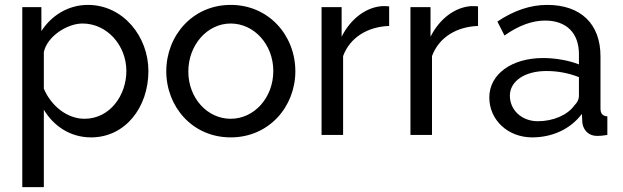

<svg xmlns="http://www.w3.org/2000/svg" viewBox="-20 -551 2542 784"><path d="M352 10C491 10 586 -112 586 -261C586 -403 482 -531 339 -531C259 -531 190 -488 149 -424V-522H71V213H159V-103C198 -38 265 10 352 10ZM325 -66C253 -66 188 -120 159 -189V-338C172 -402 254 -455 317 -455C417 -455 496 -366 496 -261C496 -162 429 -66 325 -66Z M922 10C1079 10 1186 -116 1186 -260C1186 -406 1078 -531 922 -531C767 -531 659 -406 659 -260C659 -116 765 10 922 10ZM749 -259C749 -367 826 -455 922 -455C1018 -455 1096 -369 1096 -261C1096 -152 1018 -66 922 -66C826 -66 749 -151 749 -259Z M1569 -525C1562 -526 1553 -526 1540 -526C1473 -521 1411 -473 1375 -401V-522H1293V0H1381V-322C1409 -398 1481 -442 1569 -445Z M1932 -525C1925 -526 1916 -526 1903 -526C1836 -521 1774 -473 1738 -401V-522H1656V0H1744V-322C1772 -398 1844 -442 1932 -445Z M2153 10C2234 10 2309 -23 2356 -86L2358 -49C2362 -20 2383 4 2418 4C2431 4 2441 3 2460 0V-76C2441 -77 2432 -87 2432 -108V-321C2432 -454 2351 -531 2214 -531C2146 -531 2078 -508 2011 -463L2040 -406C2098 -447 2153 -467 2206 -467C2294 -467 2344 -415 2344 -330V-288C2304 -304 2249 -314 2198 -314C2069 -314 1978 -248 1978 -153C1978 -61 2054 10 2153 10ZM2176 -56C2111 -56 2062 -101 2062 -160C2062 -220 2123 -261 2211 -261C2257 -261 2301 -253 2344 -236V-159C2344 -146 2338 -133 2325 -120C2297 -81 2239 -56 2176 -56Z"/></svg>

Font: Raleway Med
Style: Regular
Weight: 500
Designer: Matt McInerney, Pablo Impallari, Rodrigo Fuenzalida
Foundry: Matt McInerney, Pablo Impallari, Rodrigo Fuenzalida
Version: Version 3.00 July 28, 2015